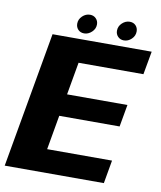

<svg xmlns="http://www.w3.org/2000/svg" viewBox="-106 -871 788 941"><g transform="rotate(10 288.0 -400.5)"><path d="M-18 0H475.4L495.7 -115.6H172.8L202.8 -286.9H503.2L522.7 -397.1H222.3L250.9 -559.4H573.7L594.4 -675H101ZM252.5 -705.8Q273 -705.8 290.1 -721.8Q307.2 -737.7 307.2 -759.6Q307.2 -777.4 295.5 -789.2Q283.8 -801 266.1 -801Q244.8 -801 228 -785.1Q211.1 -769.1 211.1 -747.2Q211.1 -729.5 222.5 -717.6Q234 -705.8 252.5 -705.8ZM449.9 -705.8Q471.4 -705.8 488 -721.8Q504.6 -737.7 504.6 -759.6Q504.6 -777.4 493.4 -789.2Q482.1 -801 463.6 -801Q442.7 -801 425.8 -785.1Q408.9 -769.1 408.9 -747.2Q408.9 -729.5 420.6 -717.6Q432.3 -705.8 449.9 -705.8Z"/></g></svg>

Font: Anybody Thin
Style: Italic
Weight: 100
Italic angle: -10°
Designer: Tyler Finck
Foundry: Etcetera Type Company
Version: Version 1.114;gftools[0.9.25]